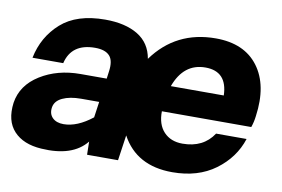

<svg xmlns="http://www.w3.org/2000/svg" viewBox="-65 -665 1147 781"><g transform="rotate(10 509.0 -274.5)"><path d="M982.9 -274.9Q980 -250 972.2 -228H603Q602.1 -173.8 630.6 -143.3Q659.2 -112.8 708 -112.8Q793.9 -112.8 835.9 -176.8H961.9Q936 -96.7 864.5 -43.9Q793 8.8 687 8.8Q539.1 8.8 477.1 -106L461.9 -1H334L333 -55.2Q275.9 15.6 146 6.8Q70.8 2 32 -40Q-6.8 -82 2.9 -157.2Q14.2 -231.4 85 -275.6Q155.8 -319.8 251 -319.8H358.9L362.8 -349.1Q369.6 -395 351.3 -415Q333 -435.1 291 -435.1Q193.8 -435.1 173.8 -351.1H46.9Q64.9 -439.9 129.9 -497.6Q194.8 -555.2 312 -555.2Q395 -555.2 447 -523.7Q499 -492.2 509.8 -428.2Q604 -558.1 768.1 -558.1Q886.2 -558.1 943.6 -481.4Q1001 -404.8 982.9 -274.9ZM621.1 -335H839.8Q836.9 -434.1 747.1 -434.1Q657.2 -434.1 621.1 -335ZM335.9 -155.8 345.2 -221.2H271Q224.1 -221.2 194.1 -207Q164.1 -192.9 159.9 -166Q155.8 -139.2 171.9 -123Q188 -106.9 217.8 -106.9Q273.9 -106.9 335.9 -155.8Z"/></g></svg>

Font: Oakes Grotesk
Style: Bold Italic
Weight: 700
Designer: Samuel Oakes
Foundry: Samuel Oakes
Version: Version 1.0 | wf-rip DC20170320